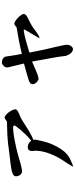

<svg xmlns="http://www.w3.org/2000/svg" viewBox="600 -1298 799 2040"><g transform="rotate(-90 1000.0 -277.5)"><path d="M528.3 -261.7Q520.5 -220.7 508.3 -180.7Q496.1 -140.6 475.6 -99.6L460 -68.4Q434.6 -21.5 406.7 9.3Q378.9 40 349.6 57.6Q338.9 64.5 314.5 75.2Q290 85.9 252 101.6Q252 87.9 275.4 53.7Q298.8 19.5 323.2 -19.5Q347.7 -58.6 368.2 -102.1Q388.7 -145.5 402.3 -191.4Q416 -237.3 418.9 -286.1V-307.6Q418.9 -314.5 417.5 -320.8Q416 -327.1 416 -337.9Q416 -358.4 426.3 -370.6Q436.5 -382.8 460.9 -382.8Q477.5 -382.8 497.1 -372.1Q516.6 -361.3 525.4 -345.7Q558.6 -372.1 588.4 -402.3Q618.2 -432.6 640.1 -458.5Q662.1 -484.4 674.8 -502.4Q687.5 -520.5 687.5 -523.4Q687.5 -538.1 668 -538.1Q656.2 -538.1 640.1 -537.1Q624 -536.1 599.6 -533.2Q575.2 -530.3 541 -523.9Q506.8 -517.6 459 -506.8Q444.3 -503.9 429.2 -500Q414.1 -496.1 394.5 -491.2Q375 -486.3 348.1 -478.5Q321.3 -470.7 282.2 -459Q225.6 -443.4 202.1 -443.4Q176.8 -443.4 162.1 -463.4Q147.5 -483.4 147.5 -509.8Q147.5 -522.5 156.7 -531.2Q166 -540 180.7 -544.9Q189.5 -548.8 205.6 -552.7Q221.7 -556.6 247.1 -560.5Q272.5 -564.5 309.1 -568.8Q345.7 -573.2 397.5 -579.1Q506.8 -595.7 590.3 -599.6Q673.8 -603.5 726.6 -603.5Q728.5 -603.5 734.4 -607.4Q740.2 -611.3 747.1 -616.2Q753.9 -621.1 760.3 -625Q766.6 -628.9 769.5 -628.9Q782.2 -628.9 798.3 -615.7Q814.5 -602.5 827.6 -584.5Q840.8 -566.4 850.1 -546.9Q859.4 -527.3 859.4 -515.6Q859.4 -501 840.3 -489.3Q821.3 -477.5 780.3 -461.9Q762.7 -454.1 742.7 -441.9Q722.7 -429.7 699.2 -414.1Q661.1 -389.6 635.7 -374.5Q610.4 -359.4 592.3 -349.6Q574.2 -339.8 561 -334Q547.9 -328.1 535.2 -323.2Q535.2 -319.3 535.6 -314.5Q536.1 -309.6 536.1 -304.7Q536.1 -297.9 534.7 -287.1Q533.2 -276.4 528.3 -261.7Z M1544.9 33.2Q1544.9 58.6 1530.3 78.1Q1515.6 97.7 1497.1 97.7Q1483.4 97.7 1467.8 86.4Q1452.1 75.2 1444.3 60.5Q1436.5 45.9 1433.1 38.1Q1429.7 30.3 1427.7 23.9Q1425.8 17.6 1424.8 9.3Q1423.8 1 1422.4 -13.7Q1420.9 -28.3 1417 -53.2Q1413.1 -78.1 1406.2 -118.2L1366.2 -336.9L1271.5 -295.9Q1221.7 -273.4 1187.5 -267.6Q1177.7 -267.6 1167 -273.4Q1156.2 -279.3 1147 -288.1Q1137.7 -296.9 1131.8 -308.1Q1126 -319.3 1126 -330.1Q1126 -344.7 1134.8 -354Q1143.6 -363.3 1165 -371.1Q1175.8 -375 1220.2 -388.2Q1264.6 -401.4 1345.7 -422.9L1305.7 -587.9Q1304.7 -592.8 1304.7 -596.7Q1304.7 -600.6 1304.7 -604.5Q1304.7 -616.2 1308.6 -624Q1309.6 -626 1314 -631.3Q1318.4 -636.7 1324.7 -642.6Q1331.1 -648.4 1338.4 -652.8Q1345.7 -657.2 1352.5 -657.2Q1380.9 -657.2 1397.9 -645.5Q1415 -633.8 1419.9 -614.3L1433.6 -522.5L1448.2 -445.3Q1574.2 -476.6 1728.5 -501L1751 -517.6Q1761.7 -525.4 1770.5 -525.4Q1780.3 -525.4 1797.4 -514.2Q1814.5 -502.9 1831.1 -487.3Q1847.7 -471.7 1859.9 -454.1Q1872.1 -436.5 1872.1 -424.8Q1872.1 -411.1 1860.4 -401.4Q1848.6 -391.6 1828.1 -381.3Q1807.6 -371.1 1780.3 -357.4Q1752.9 -343.8 1721.7 -322.3L1697.3 -303.7Q1660.2 -275.4 1636.2 -264.2Q1612.3 -252.9 1614.3 -258.8Q1615.2 -261.7 1625.5 -279.3Q1635.7 -296.9 1649.9 -320.8Q1664.1 -344.7 1680.2 -371.1Q1696.3 -397.5 1708 -418.9Q1703.1 -420.9 1704.1 -422.9Q1705.1 -424.8 1703.6 -425.3Q1702.1 -425.8 1695.3 -424.8Q1688.5 -423.8 1668.9 -420.9Q1655.3 -418.9 1629.4 -412.6Q1603.5 -406.2 1573.7 -397.9Q1543.9 -389.6 1513.7 -380.9Q1483.4 -372.1 1461.9 -365.2Q1474.6 -302.7 1482.4 -262.7Q1490.2 -222.7 1496.1 -196.8Q1502 -170.9 1505.9 -154.3Q1509.8 -137.7 1513.7 -122.1Q1522.5 -84 1528.3 -57.6Q1534.2 -31.2 1538.1 -13.2Q1542 4.9 1543.5 16.1Q1544.9 27.3 1544.9 33.2Z"/></g></svg>

Font: JasonHandwriting1
Style: Regular
Weight: 400
Version: Version 1.48.20